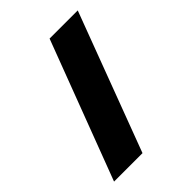

<svg xmlns="http://www.w3.org/2000/svg" viewBox="-200 -808 916 916"><g transform="rotate(-45 257.5 -350.0)"><path d="M30 0H222L485 -700H295Z"/></g></svg>

Font: Finlandica Black
Style: Regular
Weight: 900
Designer: Niklas Ekholm, Juho Hiilivirta, Jaakko Suomalainen
Foundry: Helsinki Type Studio
Version: Version 2.000;Glyphs 3.2 (3202)